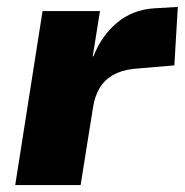

<svg xmlns="http://www.w3.org/2000/svg" viewBox="-20 -535 534 555"><path d="M24 0 103 -503H269L248 -372H250Q273 -431 318 -469Q363 -507 426 -511L494 -515L484 -346L366 -336Q331 -332 306.5 -318Q282 -304 268 -280.5Q254 -257 249 -225L213 0Z"/></svg>

Font: Nunito Sans 8pt Black
Style: Italic
Weight: 900
Italic angle: -9°
Version: Version 3.101;gftools[0.9.27]